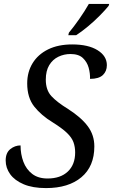

<svg xmlns="http://www.w3.org/2000/svg" viewBox="-20 -951 578 981"><path d="M215 10Q147 10 101 -9.5Q55 -29 32 -61Q9 -93 9 -131Q9 -170 32.5 -189Q56 -208 85 -208Q85 -163 99.5 -124.5Q114 -86 144.5 -62.5Q175 -39 223 -39Q289 -39 326.5 -74.5Q364 -110 364 -172Q364 -200 355.5 -224Q347 -248 322 -272Q297 -296 249 -326Q191 -361 155 -406.5Q119 -452 119 -525Q119 -583 146.5 -628Q174 -673 225.5 -698.5Q277 -724 349 -724Q431 -724 478.5 -694.5Q526 -665 526 -618Q526 -587 505.5 -567.5Q485 -548 440 -548Q441 -576 433 -605Q425 -634 403.5 -654.5Q382 -675 340 -675Q307 -675 278 -661Q249 -647 231.5 -618Q214 -589 214 -544Q214 -491 242.5 -460Q271 -429 328 -394Q395 -351 428.5 -306Q462 -261 462 -203Q462 -101 396 -45.5Q330 10 215 10ZM329 -771 332 -784Q357 -814 385 -854Q413 -894 434 -931H538L535 -921Q519 -901 491 -872.5Q463 -844 430 -816.5Q397 -789 369 -771Z"/></svg>

Font: Noto Serif SemiCondensed
Style: Italic
Weight: 400
Width: 4
Italic angle: -12°
Designer: Monotype Design Team
Foundry: Monotype Imaging Inc.
Version: Version 2.013